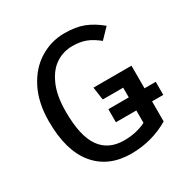

<svg xmlns="http://www.w3.org/2000/svg" viewBox="-163 -841 966 993"><g transform="rotate(-30 320.5 -344.5)"><path d="M636 -169H569V-49Q465 12 342 12Q207 12 131 -79Q55 -170 55 -345Q55 -457 96 -537.5Q137 -618 205 -659.5Q273 -701 352 -701Q419 -701 466.5 -682.5Q514 -664 561 -625L505 -567Q468 -597 434 -610Q400 -623 354 -623Q301 -623 256.5 -594.5Q212 -566 184 -503.5Q156 -441 156 -345Q156 -200 203.5 -133Q251 -66 344 -66Q418 -66 475 -95V-169H353V-247H475V-305H353L342 -382H569V-247H636Z"/></g></svg>

Font: Fira Sans
Style: Regular
Weight: 400
Designer: bBox Type GmbH & Carrois Corporate GbR & Edenspiekermann AG
Foundry: bBox Type GmbH & Carrois Corporate GbR & Edenspiekermann AG
Version: Version 4.301